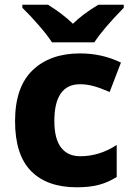

<svg xmlns="http://www.w3.org/2000/svg" viewBox="-20 -786 563 816"><path d="M44 -271Q44 -416 118.5 -487.5Q193 -559 320 -559Q414 -559 494 -520L446 -395Q407 -412 378 -420Q349 -428 320 -428Q266 -428 238.5 -389Q211 -350 211 -272Q211 -196 239.5 -159Q268 -122 321 -122Q403 -122 476 -170V-34Q440 -11 400.5 -0.5Q361 10 306 10Q180 10 112 -59Q44 -128 44 -271ZM506 -753Q416 -661 381 -606H201Q181 -637 144 -679.5Q107 -722 75 -753V-766H184Q248 -726 290 -685Q330 -725 398 -766H506Z"/></svg>

Font: Noto Sans UI ExtraBold
Style: Regular
Weight: 800
Designer: Monotype Design Team
Foundry: Monotype Imaging Inc.
Version: Version 1.001